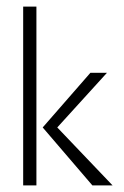

<svg xmlns="http://www.w3.org/2000/svg" viewBox="-20 -560 375 580"><path d="M320 0H259L109 -175L253 -340H303L153 -175ZM50 0V-540H90V0Z"/></svg>

Font: Glametrix
Style: Light
Weight: 300
Designer: gluk
Foundry: gluk
Version: Version 0.40